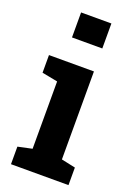

<svg xmlns="http://www.w3.org/2000/svg" viewBox="-146 -820 615 878"><g transform="rotate(20 161.5 -381.0)"><path d="M26.4 0V-85.4L95.2 -100.1V-427.7L19 -442.4V-528.3H237.8V-100.1L306.2 -85.4V0ZM90.3 -640.1V-761.7H237.8V-640.1Z"/></g></svg>

Font: Roboto Slab LO
Style: Bold
Weight: 700
Designer: Google
Version: Version 2.000